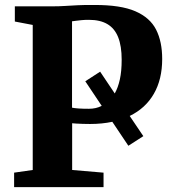

<svg xmlns="http://www.w3.org/2000/svg" viewBox="-20 -769 706 789"><path d="M38 0V-59.5L114.5 -70.5V-666.5L41 -680.5V-743H198.5Q222.5 -743 246.5 -744.5Q270.5 -746 299.8 -747.5Q329 -749 367.5 -748.5Q475.5 -749 536 -722.8Q596.5 -696.5 621.5 -647.2Q646.5 -598 646.5 -526.5Q646.5 -443 612.2 -383.5Q578 -324 513 -292.5L569 -209.5L507.5 -170L441.5 -268.5Q420.5 -264 397.8 -261.8Q375 -259.5 350 -259.5Q335.5 -259.5 320 -260Q304.5 -260.5 292.8 -261.2Q281 -262 276.5 -262.5V-70.5L405.5 -59.5V0ZM345.5 -322Q360 -322 373.2 -325Q386.5 -328 398 -334L330.5 -435L391.5 -474.5L451.5 -385Q465 -408.5 472.5 -442.5Q480 -476.5 480 -523.5Q480 -580 465.5 -616.2Q451 -652.5 421.2 -670Q391.5 -687.5 345.5 -687.5Q327.5 -687.5 315 -686.2Q302.5 -685 293.8 -683.8Q285 -682.5 276 -681.5V-326.5Q285.5 -324.5 303 -323.2Q320.5 -322 345.5 -322Z"/></svg>

Font: Merriweather 28pt ExtraBold
Style: Regular
Weight: 800
Version: Version 2.100